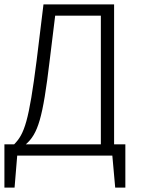

<svg xmlns="http://www.w3.org/2000/svg" viewBox="-27 -705 648 870"><path d="M490 -51V-685H170L139 -431C104 -157 84 -98 37 -51H-7V145H39L51 0H482L495 145H541V-51ZM430 -51H90C145 -99 167 -169 198 -430L223 -634H430Z"/></svg>

Font: FiraGO Light
Style: Regular
Weight: 300
Designer: bBox Type
Foundry: bBox Type GmbH
Version: Version 1.001;PS 001.001;hotconv 1.0.88;makeotf.lib2.5.64775